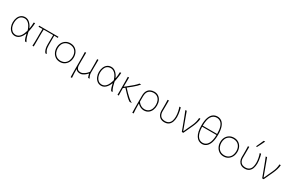

<svg xmlns="http://www.w3.org/2000/svg" viewBox="216 -2586 6891 4572"><g transform="rotate(30 3662.0 -300.0)"><path d="M269.5 9Q205 9 158.5 -27.5Q112 -64 87 -123Q62 -182 62 -249Q62 -322.5 86.2 -380.2Q110.5 -438 155.8 -471Q201 -504 264.5 -504Q333.5 -504 389 -452.8Q444.5 -401.5 477 -324H483Q491 -370 494.2 -413Q497.5 -456 498 -494L534.5 -497Q532 -434 521.8 -368.8Q511.5 -303.5 499.5 -240Q512 -179.5 530.5 -117Q549 -54.5 584 0H543Q519 -40 505 -86.8Q491 -133.5 482.5 -177.5H476.5Q442 -87.5 388.5 -39.2Q335 9 269.5 9ZM269.5 -23Q337.5 -23 387.8 -81Q438 -139 468 -259Q431.5 -371.5 378.5 -421.8Q325.5 -472 264.5 -472Q204 -470.5 166 -440.5Q128 -410.5 110.5 -360.5Q93 -310.5 93 -249Q93 -192 112.2 -140.8Q131.5 -89.5 170.8 -57Q210 -24.5 269.5 -23Z M748 0Q751 -56.5 752.5 -109.5Q754 -162.5 754 -223V-271Q754 -324 754.2 -371.8Q754.5 -419.5 756 -465.5L648 -463V-494H1178V-463Q1153 -464 1127.8 -464.8Q1102.5 -465.5 1077.5 -465.5V-207Q1077.5 -161 1083.2 -126.8Q1089 -92.5 1103.5 -62.8Q1118 -33 1143.5 0L1104 3Q1073.5 -38.5 1060 -86.5Q1046.5 -134.5 1046.5 -213Q1046.5 -261 1047.5 -321.2Q1048.5 -381.5 1048.5 -466Q1028 -466 1007.5 -466Q987 -466 967 -466H788.5Q786 -423.5 785 -380Q784 -336.5 784 -287V-223Q784 -163 784 -109.2Q784 -55.5 783 0Z M1506 9Q1431 9 1377.8 -27.2Q1324.5 -63.5 1296.2 -122.8Q1268 -182 1268 -251Q1268 -325 1298.2 -382Q1328.5 -439 1382.2 -471.5Q1436 -504 1506 -504Q1578 -504 1630.8 -470.8Q1683.5 -437.5 1712.2 -380.2Q1741 -323 1741 -251Q1741 -178.5 1711.5 -119.5Q1682 -60.5 1629 -25.8Q1576 9 1506 9ZM1506 -23Q1576.5 -24.5 1621.8 -57Q1667 -89.5 1688.5 -141Q1710 -192.5 1710 -251Q1710 -349.5 1656.5 -409.8Q1603 -470 1506 -472Q1437 -470.5 1391 -441Q1345 -411.5 1322 -362Q1299 -312.5 1299 -251Q1299 -192.5 1321.2 -141Q1343.5 -89.5 1389.2 -57Q1435 -24.5 1506 -23Z M1910.5 194Q1909 137.5 1908 84.5Q1907 31.5 1907 -29V-271Q1907 -332 1906.8 -385Q1906.5 -438 1904 -494L1939 -496Q1940 -440 1938.5 -386Q1937 -332 1937 -271V-169Q1937 -97 1963.8 -60Q1990.5 -23 2060 -23Q2086 -23 2120 -39.5Q2154 -56 2187.5 -84.5Q2221 -113 2246 -149V-271Q2246 -332 2245.8 -385Q2245.5 -438 2243 -494H2278Q2279 -438.5 2277.5 -384.8Q2276 -331 2276 -271V-137Q2276 -107 2287 -71.5Q2298 -36 2319.5 0H2279Q2268.5 -23.5 2260.8 -47.8Q2253 -72 2249 -97.5H2243Q2224 -75.5 2194 -50.5Q2164 -25.5 2128.8 -8.2Q2093.5 9 2059 9Q2014.5 9 1984.8 -4.8Q1955 -18.5 1937 -46V-29Q1937 31.5 1939.8 83.5Q1942.5 135.5 1946.5 192Z M2638 9Q2573.5 9 2527 -27.5Q2480.5 -64 2455.5 -123Q2430.5 -182 2430.5 -249Q2430.5 -322.5 2454.8 -380.2Q2479 -438 2524.2 -471Q2569.5 -504 2633 -504Q2702 -504 2757.5 -452.8Q2813 -401.5 2845.5 -324H2851.5Q2859.5 -370 2862.8 -413Q2866 -456 2866.5 -494L2903 -497Q2900.5 -434 2890.2 -368.8Q2880 -303.5 2868 -240Q2880.5 -179.5 2899 -117Q2917.5 -54.5 2952.5 0H2911.5Q2887.5 -40 2873.5 -86.8Q2859.5 -133.5 2851 -177.5H2845Q2810.5 -87.5 2757 -39.2Q2703.5 9 2638 9ZM2638 -23Q2706 -23 2756.2 -81Q2806.5 -139 2836.5 -259Q2800 -371.5 2747 -421.8Q2694 -472 2633 -472Q2572.5 -470.5 2534.5 -440.5Q2496.5 -410.5 2479 -360.5Q2461.5 -310.5 2461.5 -249Q2461.5 -192 2480.8 -140.8Q2500 -89.5 2539.2 -57Q2578.5 -24.5 2638 -23Z M3086.5 0Q3087.5 -56.5 3087.5 -108.5Q3087.5 -160.5 3087.5 -221V-271Q3087.5 -332 3087.2 -385Q3087 -438 3084.5 -494L3119.5 -496Q3120 -419.5 3119 -353.8Q3118 -288 3117.5 -239.5L3173.5 -283.5Q3254 -346.5 3313.2 -398.2Q3372.5 -450 3406 -494H3452.5Q3425 -460 3389.8 -425.8Q3354.5 -391.5 3306 -351.2Q3257.5 -311 3189.5 -258.5L3285.5 -157Q3323 -117.5 3370.8 -77Q3418.5 -36.5 3480.5 0H3418Q3375.5 -28 3338.2 -62Q3301 -96 3265.5 -134L3165.5 -240L3117.5 -203Q3117.5 -148.5 3118 -100.2Q3118.5 -52 3121.5 0Z M3605 194Q3603.5 137.5 3602.5 84.5Q3601.5 31.5 3601.5 -29V-271Q3601.5 -352.5 3629.2 -404Q3657 -455.5 3704.8 -479.8Q3752.5 -504 3813 -504Q3880 -504 3928.8 -471Q3977.5 -438 4004 -380.2Q4030.5 -322.5 4030.5 -249Q4030.5 -179.5 4005.8 -120.8Q3981 -62 3931.8 -26.5Q3882.5 9 3809.5 9Q3766.5 9 3720.5 -11.5Q3674.5 -32 3637.5 -71H3631.5V-29Q3631.5 31.5 3634.2 83.5Q3637 135.5 3641 192ZM3809.5 -23Q3876.5 -24.5 3918.5 -56.2Q3960.5 -88 3980 -139Q3999.5 -190 3999.5 -249Q3999.5 -310.5 3979.2 -360.5Q3959 -410.5 3917.5 -440.5Q3876 -470.5 3813 -472Q3726.5 -470 3679 -421.5Q3631.5 -373 3631.5 -265.5V-124Q3667.5 -74.5 3714.2 -48.8Q3761 -23 3809.5 -23Z M4376 9Q4312.5 9 4269 -18Q4225.5 -45 4203.5 -90.8Q4181.5 -136.5 4181.5 -193.5Q4181.5 -218 4182 -236.2Q4182.5 -254.5 4182.5 -271Q4182.5 -332 4182.2 -385Q4182 -438 4179.5 -494L4214.5 -496Q4215.5 -403.5 4214 -325.5Q4212.5 -247.5 4212.5 -193.5Q4212.5 -121.5 4250.2 -73.5Q4288 -25.5 4376 -23Q4445.5 -24.5 4483 -56Q4520.5 -87.5 4535 -138.5Q4549.5 -189.5 4549.5 -250Q4549.5 -311.5 4536 -377Q4522.5 -442.5 4503.5 -494H4541.5Q4551.5 -459.5 4560.5 -417Q4569.5 -374.5 4575 -331.2Q4580.5 -288 4580.5 -250Q4580.5 -175.5 4559.2 -117Q4538 -58.5 4493 -24.8Q4448 9 4376 9Z M4855.5 0Q4838.5 -47 4820.5 -94.8Q4802.5 -142.5 4786 -187L4753 -275Q4733 -328.5 4711.2 -384.5Q4689.5 -440.5 4667.5 -494L4704.5 -496Q4723 -445.5 4745.2 -384.2Q4767.5 -323 4791 -259.5Q4814.5 -196 4836.5 -137L4874.5 -35H4880L4989 -271.5Q5017 -332 5030.2 -385.2Q5043.5 -438.5 5046 -494H5082Q5079 -435 5059.8 -372.8Q5040.5 -310.5 5015.5 -257Q4985.5 -193 4955.8 -128.8Q4926 -64.5 4896 0Z M5411.5 9Q5306 9 5243.5 -87Q5181 -183 5181 -372.5Q5181 -506 5211 -587.8Q5241 -669.5 5293 -706.8Q5345 -744 5411 -744Q5478 -744 5529.2 -705.5Q5580.5 -667 5609.2 -585Q5638 -503 5638 -372.5Q5638 -241 5608.8 -156.5Q5579.5 -72 5528.2 -31.5Q5477 9 5411.5 9ZM5411 -712Q5315.5 -710 5264.2 -631Q5213 -552 5212 -379H5607Q5606.5 -501 5581.8 -573.5Q5557 -646 5513 -678.2Q5469 -710.5 5411 -712ZM5411.5 -23Q5504 -25 5554 -108.5Q5604 -192 5607 -351H5212Q5215 -192.5 5265 -108.8Q5315 -25 5411.5 -23Z M6005 9Q5930 9 5876.8 -27.2Q5823.5 -63.5 5795.2 -122.8Q5767 -182 5767 -251Q5767 -325 5797.2 -382Q5827.5 -439 5881.2 -471.5Q5935 -504 6005 -504Q6077 -504 6129.8 -470.8Q6182.5 -437.5 6211.2 -380.2Q6240 -323 6240 -251Q6240 -178.5 6210.5 -119.5Q6181 -60.5 6128 -25.8Q6075 9 6005 9ZM6005 -23Q6075.5 -24.5 6120.8 -57Q6166 -89.5 6187.5 -141Q6209 -192.5 6209 -251Q6209 -349.5 6155.5 -409.8Q6102 -470 6005 -472Q5936 -470.5 5890 -441Q5844 -411.5 5821 -362Q5798 -312.5 5798 -251Q5798 -192.5 5820.2 -141Q5842.5 -89.5 5888.2 -57Q5934 -24.5 6005 -23Z M6585.5 9Q6522 9 6478.5 -18Q6435 -45 6413 -90.8Q6391 -136.5 6391 -193.5Q6391 -218 6391.5 -236.2Q6392 -254.5 6392 -271Q6392 -332 6391.8 -385Q6391.5 -438 6389 -494L6424 -496Q6425 -403.5 6423.5 -325.5Q6422 -247.5 6422 -193.5Q6422 -121.5 6459.8 -73.5Q6497.5 -25.5 6585.5 -23Q6655 -24.5 6692.5 -56Q6730 -87.5 6744.5 -138.5Q6759 -189.5 6759 -250Q6759 -311.5 6745.5 -377Q6732 -442.5 6713 -494H6751Q6761 -459.5 6770 -417Q6779 -374.5 6784.5 -331.2Q6790 -288 6790 -250Q6790 -175.5 6768.8 -117Q6747.5 -58.5 6702.5 -24.8Q6657.5 9 6585.5 9ZM6556 -586Q6581 -638 6604 -689.8Q6627 -741.5 6649.5 -793L6689 -794Q6664 -741.5 6638.5 -690.2Q6613 -639 6585 -587Z M7065 0Q7048 -47 7030 -94.8Q7012 -142.5 6995.5 -187L6962.5 -275Q6942.5 -328.5 6920.8 -384.5Q6899 -440.5 6877 -494L6914 -496Q6932.5 -445.5 6954.8 -384.2Q6977 -323 7000.5 -259.5Q7024 -196 7046 -137L7084 -35H7089.5L7198.5 -271.5Q7226.5 -332 7239.8 -385.2Q7253 -438.5 7255.5 -494H7291.5Q7288.5 -435 7269.2 -372.8Q7250 -310.5 7225 -257Q7195 -193 7165.2 -128.8Q7135.5 -64.5 7105.5 0Z"/></g></svg>

Font: Commissioner Flair Thin
Style: Regular
Weight: 100
Designer: Kostas Bartsokas
Foundry: Kostas Bartsokas
Version: Version 1.000; ttfautohint (v1.8.3)